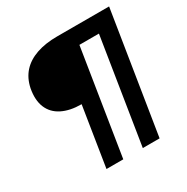

<svg xmlns="http://www.w3.org/2000/svg" viewBox="-195 -872 1185 1218"><g transform="rotate(-30 397.0 -262.5)"><path d="M238 180 307 -255Q223 -255 165.5 -284Q108 -313 85 -369Q62 -425 77 -505Q91 -572 131 -616Q171 -660 236 -682.5Q301 -705 387 -705H768L627 180H504L626 -588H483L361 180Z"/></g></svg>

Font: Nunito Sans 10pt Expanded ExtraBold
Style: Italic
Weight: 800
Width: 7
Italic angle: -9°
Designer: Vernon Adams
Foundry: Vernon Adams
Version: Version 3.101;gftools[0.9.27]